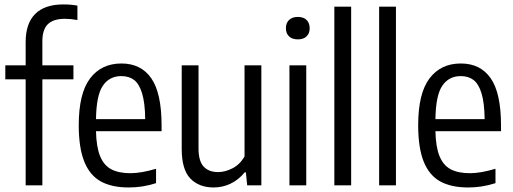

<svg xmlns="http://www.w3.org/2000/svg" viewBox="-20 -838 2317 868"><path d="M171.5 -651V-542.5H312V-479.5H171.5V0H96V-479.5H4V-542.5H96V-648.5Q96 -731.5 139 -774.8Q182 -818 266.5 -818Q302 -818 330 -812.5V-747.5Q299.5 -753 273.5 -753Q221.5 -753 196.5 -728.8Q171.5 -704.5 171.5 -651Z M710.5 -245H414Q415.5 -173.5 432.5 -132Q449.5 -90.5 483 -72.8Q516.5 -55 570 -55Q618 -55 685.5 -75V-10Q652 0.5 622.5 5Q593 9.5 562 9.5Q484.5 9.5 435 -18.2Q385.5 -46 360.8 -108Q336 -170 336 -272Q336 -415.5 387 -483.2Q438 -551 529 -551Q617.5 -551 664 -484Q710.5 -417 710.5 -270.5ZM414 -299.5H636.5Q635.5 -373.5 622.2 -416.5Q609 -459.5 585.8 -476.8Q562.5 -494 528.5 -494Q475 -494 445.2 -450.8Q415.5 -407.5 414 -299.5Z M801.5 -164.5V-542.5H877.5V-167.5Q877.5 -109.5 900.8 -84.8Q924 -60 966 -60Q998 -60 1031.8 -77.5Q1065.5 -95 1085.5 -131V-542.5H1161.5V0H1097.5L1091.5 -59H1086.5Q1058.5 -25 1022.5 -7.8Q986.5 9.5 946 9.5Q879.5 9.5 840.5 -31Q801.5 -71.5 801.5 -164.5Z M1288.5 0V-542.5H1364.5V0ZM1272.5 -710.5Q1272.5 -734 1286.8 -747.8Q1301 -761.5 1326.5 -761.5Q1352 -761.5 1366 -747.8Q1380 -734 1380 -710.5Q1380 -687 1366 -673.5Q1352 -660 1326.5 -660Q1301 -660 1286.8 -673.5Q1272.5 -687 1272.5 -710.5Z M1491.5 0V-808H1567.5V0Z M1694 0V-808H1770V0Z M2245 -245H1948.5Q1950 -173.5 1967 -132Q1984 -90.5 2017.5 -72.8Q2051 -55 2104.5 -55Q2152.5 -55 2220 -75V-10Q2186.5 0.5 2157 5Q2127.5 9.5 2096.5 9.5Q2019 9.5 1969.5 -18.2Q1920 -46 1895.2 -108Q1870.5 -170 1870.5 -272Q1870.5 -415.5 1921.5 -483.2Q1972.5 -551 2063.5 -551Q2152 -551 2198.5 -484Q2245 -417 2245 -270.5ZM1948.5 -299.5H2171Q2170 -373.5 2156.8 -416.5Q2143.5 -459.5 2120.2 -476.8Q2097 -494 2063 -494Q2009.5 -494 1979.8 -450.8Q1950 -407.5 1948.5 -299.5Z"/></svg>

Font: Encode Sans Condensed
Style: Regular
Weight: 400
Width: 3
Designer: Multiple Designers
Foundry: Impallari Type
Version: Version 2.000